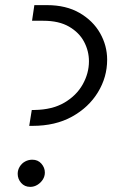

<svg xmlns="http://www.w3.org/2000/svg" viewBox="-20 -720 454 749"><path d="M94 -229 104 -291H115Q184 -292 231 -319.5Q278 -347 302.5 -390.5Q327 -434 327 -481Q327 -521 308 -557Q289 -593 249.5 -616Q210 -639 149 -639H105L114 -700H163Q238 -700 290.5 -669.5Q343 -639 370.5 -590.5Q398 -542 398 -487Q398 -419 362 -360Q326 -301 261 -265Q196 -229 107 -229ZM98 9Q76 9 62.5 -6.5Q49 -22 49 -42Q49 -57 57 -70Q65 -83 78 -90Q91 -97 106 -97Q128 -97 141.5 -81.5Q155 -66 155 -47Q155 -32 147 -19.5Q139 -7 126 1Q113 9 98 9Z"/></svg>

Font: MuseoModerno Light
Style: Italic
Weight: 300
Italic angle: -9°
Designer: Pablo Cosgaya, Héctor Gatti, Marcela Romero, and the Authors of The MuseoModerno Project.
Foundry: Omnibus-Type Team
Version: Version 1.003